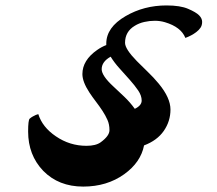

<svg xmlns="http://www.w3.org/2000/svg" viewBox="-20 -692 801 710"><path d="M84 -205.6Q84 -248 89.8 -253.2Q95.7 -258.3 101.1 -261.2Q113.3 -268.1 121.6 -270Q136.7 -221.7 186.5 -188Q237.8 -152.8 299.8 -152.8Q334.5 -152.8 352.5 -166Q384.8 -189.5 384.8 -210.7Q384.8 -231.9 377.4 -248.5Q370.1 -265.1 358.9 -282.2Q347.7 -299.3 334.7 -316.2Q321.8 -333 310.5 -350.1Q284.7 -389.6 284.7 -418Q284.7 -469.2 339.4 -507.3Q355.5 -518.6 373 -525.4V-530.8Q373 -590.8 444.3 -632.3Q512.2 -671.9 595.7 -671.9Q646.5 -671.9 675.5 -659.4Q704.6 -647 716.1 -635.5Q727.5 -624 727.5 -611.1Q727.5 -598.1 721.2 -589.1Q714.8 -580.1 705.6 -573.2Q689 -560.5 665.5 -551.8Q649.4 -592.3 589.8 -609.9Q571.8 -615.2 552.5 -615.2Q533.2 -615.2 513.7 -610.8Q494.1 -606.4 478.5 -596.7Q442.4 -575.2 442.4 -533.7Q442.4 -510.7 485.8 -466.3Q504.4 -447.3 526.4 -426.3Q548.3 -405.3 566.9 -382.8Q610.4 -330.1 610.4 -286.9Q610.4 -243.7 585.7 -208Q561 -172.4 512.7 -154.3Q500.5 -91.8 439.5 -47.9Q375.5 -2 287.6 -2Q196.8 -2 139.6 -60.5Q84 -118.7 84 -205.6ZM389.2 -482.4Q356 -463.9 356 -436Q356 -412.1 399.4 -372.1Q418.5 -354.5 439.7 -334.2Q460.9 -314 478.5 -289.6Q503.9 -301.8 503.9 -320.1Q503.9 -338.4 491 -357.4Q478 -376.5 459.7 -397Q441.4 -417.5 421.9 -439.2Q402.3 -460.9 389.2 -482.4Z"/></svg>

Font: Molle
Style: Regular
Weight: 400
Italic angle: -22°
Designer: Elena Albertoni
Foundry: Elena Albertoni
Version: Version 1.001; ttfautohint (v0.92) -l 12 -r 12 -G 200 -x 10 